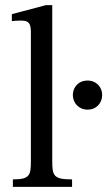

<svg xmlns="http://www.w3.org/2000/svg" viewBox="-20 -726 417 746"><path d="M260 -29C188 -29 183 -43 183 -101V-706H158L26 -671V-644C26 -644 41 -646 58 -646C83 -646 100 -644 100 -603V-101C100 -45 96 -29 30 -29V0H260ZM320 -413C285 -413 263 -387 263 -357C263 -326 286 -300 320 -300C355 -300 377 -326 377 -357C377 -387 355 -413 320 -413Z"/></svg>

Font: STIX Two Math
Style: Regular
Weight: 400
Designer: Ross Mills, John Hudson & Paul Hanslow, Tiro Typeworks Ltd; with portions MicroPress Inc., with additions and correction
Foundry: Tiro Typeworks Ltd
Version: Version 2.02 b142